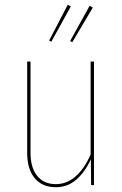

<svg xmlns="http://www.w3.org/2000/svg" viewBox="-20 -776 512 805"><path d="M374 0H362L361 -108Q336 -54 299.5 -22.5Q263 9 214 9Q157 9 125.5 -29Q94 -67 94 -134V-518H108V-135Q108 -73 136 -38.5Q164 -4 214 -4Q304 -4 360 -128V-518H374ZM277 -749 195 -601 186 -606 264 -756ZM369 -744 283 -599 274 -604 356 -752Z"/></svg>

Font: Fira Sans Compressed Hair
Style: Regular
Weight: 100
Width: 1
Designer: bBox Type GmbH & Carrois Corporate GbR & Edenspiekermann AG
Foundry: bBox Type GmbH & Carrois Corporate GbR & Edenspiekermann AG
Version: Version 4.301